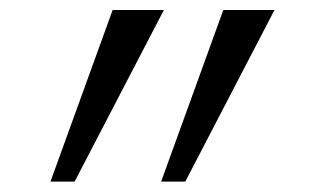

<svg xmlns="http://www.w3.org/2000/svg" viewBox="-20 -713 626 377"><path d="M296.4 -356.4 418.5 -693.4H519L343.8 -356.4ZM79.1 -356.4 201.2 -693.4H301.8L126.5 -356.4Z"/></svg>

Font: Cascadia Mono PL Light
Style: Regular
Weight: 300
Monospace: yes
Designer: Aaron Bell
Foundry: Saja Typeworks
Version: Version 2404.023; ttfautohint (v1.8.4)